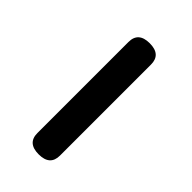

<svg xmlns="http://www.w3.org/2000/svg" viewBox="0 -724 325 325"><g transform="rotate(-45 163.0 -561.0)"><path d="M24.5 -560.5Q24.5 -587.5 48.5 -587.5H266.5Q290.5 -587.5 290.5 -560.5Q290.5 -533.5 266.5 -533.5H48.5Q24.5 -533.5 24.5 -560.5Z"/></g></svg>

Font: Fraunces 72pt S050
Style: Regular
Weight: 400
Version: Version 1.000; ttfautohint (v1.8.3)